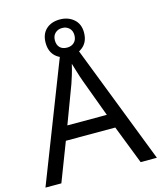

<svg xmlns="http://www.w3.org/2000/svg" viewBox="-127 -970 893 1062"><g transform="rotate(-15 319.5 -439.0)"><path d="M545 0 459 -221H176L91 0H0L279 -717H360L638 0ZM352 -517Q349 -525 342 -546Q335 -567 328.5 -589.5Q322 -612 318 -624Q311 -593 302 -563.5Q293 -534 287 -517L206 -301H432ZM317 -667Q268 -667 238 -695Q208 -723 208 -773Q208 -823 238 -850.5Q268 -878 317 -878Q364 -878 396 -850.5Q428 -823 428 -774Q428 -723 396.5 -695Q365 -667 317 -667ZM317 -717Q342 -717 357.5 -732Q373 -747 373 -773Q373 -799 357 -814Q341 -829 317 -829Q293 -829 277 -814Q261 -799 261 -773Q261 -747 275.5 -732Q290 -717 317 -717Z"/></g></svg>

Font: Noto Sans Tifinagh Adrar
Style: Regular
Weight: 400
Designer: JamraPatel
Foundry: JamraPatel LLC
Version: Version 2.006; ttfautohint (v1.8.4.7-5d5b)